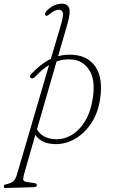

<svg xmlns="http://www.w3.org/2000/svg" viewBox="-98 -748 591 1008"><path d="M87.5 -345.5Q75 -333.5 66 -337.5Q59 -340.5 59.2 -347Q59.5 -353.5 65.5 -359Q117.5 -414.5 169 -439L218.5 -606Q236 -664.5 232 -680.8Q228 -697 209.5 -697Q191 -697 164.5 -675.5Q159.5 -671.5 153.8 -667.5Q148 -663.5 143 -666Q140 -667.5 138.5 -672.2Q137 -677 141.5 -684Q152 -699.5 175.5 -714Q199 -728.5 227 -728.5Q257 -728.5 265.2 -705Q273.5 -681.5 255 -618.5L207 -453Q245 -463.5 288 -460Q366 -454 404.5 -395.5Q443 -337 428 -231Q417 -154 379.8 -99Q342.5 -44 290 -15.8Q237.5 12.5 180 8Q149.5 6 126.5 -5.5Q103.5 -17 87.5 -40L29 164Q24.5 179.5 23.8 192.2Q23 205 46 208L79.5 213Q95.5 214 95.5 223.5Q95.5 234 80.5 234.5L-65.5 239Q-78 240.5 -78 231Q-78.5 222 -69.5 220.5Q-42 215 -29.8 204.8Q-17.5 194.5 -10.5 173L159.5 -406.5Q124 -385 87.5 -345.5ZM186 -17.5Q231.5 -13.5 274 -37Q316.5 -60.5 347.5 -110.2Q378.5 -160 389.5 -234.5Q403.5 -328.5 371.2 -379.2Q339 -430 281 -435.5Q238 -439.5 199 -425.5L96 -69Q122.5 -22.5 186 -17.5Z"/></svg>

Font: Fraunces 9pt S050 Thin
Style: Italic
Weight: 100
Italic angle: -16°
Version: Version 1.000; ttfautohint (v1.8.3)